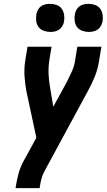

<svg xmlns="http://www.w3.org/2000/svg" viewBox="-20 -978 554 998"><path d="M61 0 62 -7Q67 -40 75.5 -72.5Q84 -105 100 -136L169 -262L117 -505Q110 -543 107.5 -582Q105 -621 111 -662L123 -735H248L236 -662Q231 -627 232.5 -592.5Q234 -558 240 -525L257 -423L329 -555Q342 -581 354 -607.5Q366 -634 370 -662L382 -735H507L495 -662Q489 -621 473.5 -582Q458 -543 437 -505L210 -86Q200 -67 195 -47Q190 -27 187 -7L186 0ZM441 -812Q424 -812 407.5 -818Q391 -824 381 -837Q371 -850 368.5 -867.5Q366 -885 369 -903Q371 -915 377 -926.5Q383 -938 393.5 -945.5Q404 -953 416.5 -955.5Q429 -958 441 -958Q458 -958 474.5 -952Q491 -946 500.5 -933Q510 -920 513 -902.5Q516 -885 513 -867Q511 -855 504.5 -843.5Q498 -832 487.5 -824.5Q477 -817 465 -814.5Q453 -812 441 -812ZM241 -812Q224 -812 207.5 -818Q191 -824 181 -837Q171 -850 168.5 -867.5Q166 -885 169 -903Q171 -915 177 -926.5Q183 -938 193.5 -945.5Q204 -953 216.5 -955.5Q229 -958 241 -958Q258 -958 274.5 -952Q291 -946 300.5 -933Q310 -920 313 -902.5Q316 -885 313 -867Q311 -855 304.5 -843.5Q298 -832 287.5 -824.5Q277 -817 265 -814.5Q253 -812 241 -812Z"/></svg>

Font: Iosevka Term Curly XBd Obl
Style: Regular
Weight: 800
Italic angle: -9°
Designer: Belleve Invis
Foundry: Belleve Invis
Version: Version 32.3.0